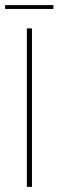

<svg xmlns="http://www.w3.org/2000/svg" viewBox="-35 -731 229 751"><path d="M70 -620H90V0H70ZM-15 -696V-711H174V-696Z"/></svg>

Font: Smooch Sans Thin
Style: Regular
Weight: 100
Designer: Robert E. Leuschke
Foundry: Robert E. Leuschke
Version: Version 1.010